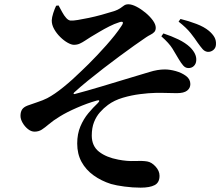

<svg xmlns="http://www.w3.org/2000/svg" viewBox="-20 -809 1040 893"><path d="M811.5 -533.6Q797.6 -557.7 782.1 -582.9Q766.5 -608.2 730.4 -640.1L740 -653.5Q777.3 -641.4 809.9 -625.6Q842.4 -609.8 863.8 -589.6Q895 -558.6 892.8 -528.4Q892.1 -512.3 881.6 -502Q871.1 -491.8 854.8 -492.5Q841.6 -493.2 831.8 -504.6Q821.9 -516 811.5 -533.6ZM899.2 -610.5Q887 -629.1 867 -654.6Q846.9 -680.1 810.6 -708.4L819.5 -720.8Q857.9 -711.4 893.7 -697.7Q929.4 -684.1 951.5 -665.7Q968.6 -651.3 977.3 -636Q985.9 -620.6 984.4 -601.5Q983.7 -586.1 972.4 -576.6Q961 -567.1 946.2 -567.8Q932.3 -569.3 922.4 -580.5Q912.5 -591.8 899.2 -610.5ZM308.7 -713.3Q298.2 -714 288.1 -725.2Q278 -736.4 269.2 -752.7Q260.3 -769.1 252.5 -783.6L241.1 -782.3Q234.3 -768.6 227.7 -748.3Q221.2 -728.1 220.7 -714.2Q220.5 -693.9 231.7 -673.9Q242.9 -653.8 260 -637Q277.1 -620.1 294.6 -610.3Q312.1 -600.6 323.7 -600.6Q339.1 -600.6 351.2 -606.2Q363.3 -611.8 375.3 -619.8Q387.3 -627.9 401.8 -636.9Q418.8 -647.1 441.8 -660.7Q464.7 -674.4 488.8 -686.5Q512.9 -698.6 530.4 -703.9Q546.7 -710.3 550.6 -706.2Q554.6 -702.2 544.5 -687.6Q531.7 -667.8 513.5 -644.9Q495.3 -622.1 474.5 -598.6Q453.7 -575.1 432.7 -552.9Q411.7 -530.8 392.7 -511.8Q373.6 -492.7 359.4 -479.5Q317.3 -438.1 275.6 -404.3Q234 -370.4 199.6 -352.3Q179.8 -342.3 152.8 -333.5Q125.8 -324.7 108.3 -318Q90 -311 82.7 -299.7Q75.3 -288.3 75.3 -270.2Q75.3 -254.7 85.2 -237.6Q95.1 -220.5 110 -208.6Q125 -196.7 140.7 -196.7Q159.6 -196.7 174.3 -206.1Q189 -215.6 208.1 -231.9Q227.1 -248.3 258.1 -267.2Q289.4 -286.8 337.6 -307.8Q385.8 -328.8 428.7 -340.9Q439.9 -344.4 441.4 -340.8Q442.9 -337.2 434.5 -329Q413.1 -309 390.9 -282.5Q368.7 -255.9 353.9 -221Q339.1 -186.1 339.1 -141.4Q339.1 -93 359.3 -56Q379.6 -19 415.3 6.6Q451.1 32.3 496.4 46.7Q520.8 53.7 558.9 58.7Q597 63.8 634 63.8Q676.9 63.8 699.4 51.9Q722 40.1 722 8.5Q722 -14.2 703.6 -34.4Q685.2 -54.6 664.7 -58.1Q642.1 -61.8 606.6 -60.2Q571.1 -58.6 530.4 -66.5Q474.5 -76.9 440.8 -103.2Q407.1 -129.4 406.8 -178.1Q406.8 -214.3 417.3 -240.9Q427.8 -267.5 445.1 -287Q462.4 -306.5 482.3 -321.1Q511.5 -342.7 551.6 -354.5Q591.6 -366.3 632.2 -371.3Q672.8 -376.4 701.5 -376.9Q730.9 -377.5 757 -376.6Q783.1 -375.7 801.8 -375.7Q835.1 -375.7 850.2 -387.4Q865.3 -399.1 865.3 -417.9Q865.3 -440.8 845.3 -455.7Q825.2 -470.6 797.7 -478.3Q770.2 -486 746.6 -486Q713.1 -486 675.2 -474.1Q637.3 -462.1 583.3 -446.5Q558.3 -439.3 524.5 -428.8Q490.7 -418.3 454.7 -407.7Q418.6 -397.1 385.5 -387.5Q352.3 -377.9 327.8 -371.7Q323.8 -370.7 322.4 -372.9Q321.1 -375 324.8 -378.7Q353.6 -405.1 388.8 -433.7Q424.1 -462.3 461.8 -491.5Q499.4 -520.6 536.1 -547.6Q572.8 -574.5 604.4 -597.2Q636.1 -619.9 659.7 -635.6Q669.3 -642.1 679.8 -647.4Q690.4 -652.6 697.4 -659.9Q704.4 -667.2 704.4 -679.9Q704.4 -695.4 690.9 -714.1Q677.4 -732.7 656.7 -749.9Q635.9 -767.2 614.4 -778.2Q592.9 -789.1 577.2 -789.1Q565.1 -789.1 557.3 -783.6Q549.5 -778 539.4 -770.8Q529.4 -763.7 510.5 -757.2Q482.4 -748.4 451.9 -740Q421.3 -731.6 392.8 -725.7Q364.3 -719.7 342.4 -716.2Q320.5 -712.6 308.7 -713.3Z"/></svg>

Font: Noto Serif KR
Style: Regular
Weight: 200
Designer: Ryoko NISHIZUKA 西塚涼子 (kana & ideographs); Frank Grießhammer (Latin, Greek & Cyrillic); Wenlong ZHANG 张文龙 (bopomofo); San
Foundry: Adobe
Version: Version 2.001;hotconv 1.1.0;makeotfexe 2.6.0